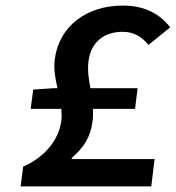

<svg xmlns="http://www.w3.org/2000/svg" viewBox="-20 -668 630 688"><path d="M237 -98V-102C281 -140 305 -177 312 -236C314 -251 313 -264 313 -278H464L473 -352H304C298 -384 293 -415 297 -448C305 -515 351 -554 419 -554C461 -554 488 -536 512 -507L590 -570C552 -618 500 -648 420 -648C290 -648 191 -574 176 -454C172 -421 178 -387 186 -352H173L99 -347L90 -278H200C200 -264 202 -251 200 -237C191 -164 137 -103 63 -71L54 0H522L534 -98Z"/></svg>

Font: Falling Sky
Style: ExtObl
Weight: 400
Designer: Paul D. Hunt
Foundry: Adobe Systems Incorporated
Version: Version 1.02